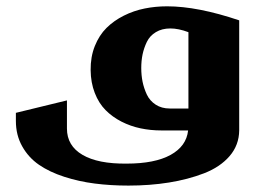

<svg xmlns="http://www.w3.org/2000/svg" viewBox="-20 -409 836 602"><path d="M730 -345.2V0Q729.5 45.9 700 80.3Q670.4 114.7 619.9 134.3Q569.3 153.8 509.8 163.3Q450.2 172.9 382.8 172.9Q326.7 172.9 277.1 166.5Q227.5 160.2 181.4 145.3Q135.3 130.4 102.3 107.7Q69.3 85 49.6 49.8Q29.8 14.6 29.8 -29.8V-55.2L189.9 -94.2V-5.9Q189.9 47.9 238.5 76.4Q287.1 105 377 104Q465.3 104 514.9 76.7Q564.5 49.3 569.8 0H485.8Q452.1 0 420.7 -6.6Q389.2 -13.2 360.6 -27.8Q332 -42.5 310.8 -64Q289.6 -85.4 277.1 -117.7Q264.6 -149.9 264.2 -189Q263.7 -230.5 277.3 -264.6Q291 -298.8 314 -321.5Q336.9 -344.2 368.2 -359.9Q399.4 -375.5 433.3 -382.3Q467.3 -389.2 503.9 -389.2Q599.6 -389.2 730 -345.2ZM512.2 -68.8H570.8V-308.1Q539.6 -319.8 514.2 -319.8Q487.8 -319.8 468.8 -308.3Q449.7 -296.9 440.4 -277.6Q431.2 -258.3 427 -238.3Q422.9 -218.3 422.9 -195.8Q422.9 -173.3 427 -152.8Q431.2 -132.3 440.4 -112.5Q449.7 -92.8 468.3 -80.8Q486.8 -68.8 512.2 -68.8Z"/></svg>

Font: Wesal
Style: Regular
Weight: 900
Designer: Ahmed zaza
Foundry: Ahmed zaza
Version: Version 2.01